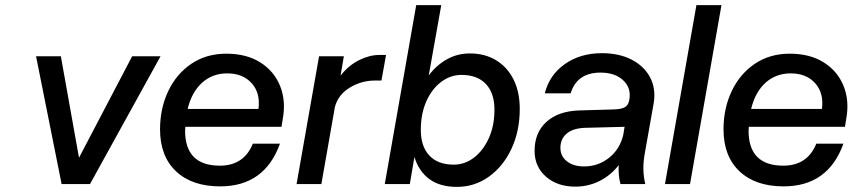

<svg xmlns="http://www.w3.org/2000/svg" viewBox="-20 -720 3335 751"><path d="M121 -500H218L289 -103L497 -500H608L332 0H221Z M606 -214Q606 -296 638 -363.5Q670 -431 728.5 -470.5Q787 -510 865 -510Q944 -510 998 -476Q1052 -442 1075.5 -384Q1099 -326 1086 -255L1081 -224H705Q704 -217 704 -209Q704 -72 840 -72Q934 -72 969 -158H1075Q1015 9 841 9Q731 9 668.5 -50Q606 -109 606 -214ZM869 -433Q811 -433 770.5 -396.5Q730 -360 714 -294H991Q999 -356 964.5 -394.5Q930 -433 869 -433Z M1228 -500H1325L1312 -424Q1343 -464 1384 -484.5Q1425 -505 1463 -505H1490L1472 -405H1447Q1394 -405 1348.5 -377.5Q1303 -350 1290 -302L1237 0H1140Z M1608 -700H1706L1657 -425Q1687 -465 1728 -488Q1769 -511 1818 -511Q1877 -511 1921 -484Q1965 -457 1989 -408.5Q2013 -360 2013 -294Q2013 -208 1981 -139Q1949 -70 1893 -29.5Q1837 11 1767 11Q1701 11 1659.5 -19.5Q1618 -50 1601 -106L1583 0H1485ZM1914 -291Q1914 -356 1880.5 -391.5Q1847 -427 1785 -427Q1742 -427 1705.5 -399.5Q1669 -372 1647.5 -323.5Q1626 -275 1626 -212Q1626 -147 1659.5 -111.5Q1693 -76 1755 -76Q1798 -76 1834 -103.5Q1870 -131 1892 -179.5Q1914 -228 1914 -291Z M2504 -131Q2496 -90 2496.5 -59.5Q2497 -29 2504 0H2407Q2398 -33 2400 -74Q2369 -34 2325 -12Q2281 10 2230 10Q2160 10 2115.5 -29Q2071 -68 2071 -130Q2071 -201 2117 -243Q2163 -285 2244 -288L2381 -292Q2410 -293 2423 -300Q2436 -307 2440 -323L2442 -332Q2449 -377 2417 -406.5Q2385 -436 2329 -436Q2237 -436 2212 -355H2111Q2129 -427 2189.5 -469.5Q2250 -512 2334 -512Q2402 -512 2451 -486.5Q2500 -461 2523 -417Q2546 -373 2537 -317ZM2172 -142Q2172 -109 2197.5 -89Q2223 -69 2265 -69Q2320 -69 2362.5 -103Q2405 -137 2418 -193L2423 -224L2267 -220Q2220 -218 2196 -197Q2172 -176 2172 -142Z M2704 -700H2802L2679 0H2581Z M2810 -214Q2810 -296 2842 -363.5Q2874 -431 2932.5 -470.5Q2991 -510 3069 -510Q3148 -510 3202 -476Q3256 -442 3279.5 -384Q3303 -326 3290 -255L3285 -224H2909Q2908 -217 2908 -209Q2908 -72 3044 -72Q3138 -72 3173 -158H3279Q3219 9 3045 9Q2935 9 2872.5 -50Q2810 -109 2810 -214ZM3073 -433Q3015 -433 2974.5 -396.5Q2934 -360 2918 -294H3195Q3203 -356 3168.5 -394.5Q3134 -433 3073 -433Z"/></svg>

Font: Overused Grotesk Medium
Style: Italic
Weight: 500
Italic angle: -10°
Version: Version 0.003